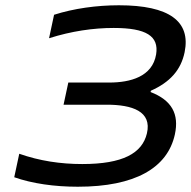

<svg xmlns="http://www.w3.org/2000/svg" viewBox="-20 -699 724 728"><path d="M385 -302C481 -302 557 -277 537 -193C519 -118 446 -77 292 -77C209 -77 130 -89 53 -116L34 -27C102 -3 186 9 275 9C492 9 615 -62 643 -189C660 -267 631 -319 551 -350L552 -355C624 -387 666 -433 680 -501C704 -618 622 -679 431 -679C347 -679 260 -667 185 -643L166 -554C251 -581 334 -593 411 -593C535 -593 583 -562 572 -493C558 -408 474 -386 394 -386H239L221 -302Z"/></svg>

Font: LT Wave
Style: Italic
Weight: 400
Designer: Daniel Lyons
Version: Version 2.5 (Glyphs App)